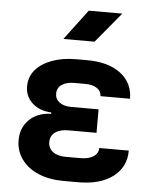

<svg xmlns="http://www.w3.org/2000/svg" viewBox="-55 -831 710 885"><g transform="rotate(5 300.0 -389.0)"><path d="M341.6 7H272.5Q206.1 7 155.8 -14.3Q105.5 -35.5 77.5 -74.2Q49.5 -112.9 49.5 -162.9Q49.5 -220.4 87.6 -257.5Q125.7 -294.7 188.3 -296.2V-302.7Q134 -305 100.4 -335.7Q66.8 -366.3 66.8 -413.2Q66.8 -456.6 93.7 -488.6Q120.7 -520.6 169.3 -538.8Q217.9 -557 281.3 -557H332.5Q430.4 -557 487.4 -513.8Q544.3 -470.7 544.5 -397.2H407.8Q407.6 -420.2 387.4 -433.8Q367.2 -447.4 332.5 -447.4H281.3Q245.5 -447.4 224.4 -432.4Q203.2 -417.5 203.2 -391Q203.2 -366 223.5 -350.9Q243.8 -335.9 278.1 -335.9H404.4V-227.3H272.5Q234.9 -227.3 213 -211Q191.1 -194.8 191.1 -166.5Q191.1 -137.7 213 -121.1Q234.9 -104.6 272.5 -104.6H341.6Q378.8 -104.6 400.9 -119.2Q423 -133.8 423 -158.6H559.7Q559.7 -82.2 500.8 -37.6Q441.8 7 341.6 7ZM214.5 -645 319.7 -785H474.9L358.8 -645Z"/></g></svg>

Font: JetBrains Mono
Style: Regular
Weight: 400
Monospace: yes
Designer: Philipp Nurullin, Konstantin Bulenkov
Foundry: JetBrains
Version: Version 2.305